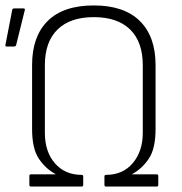

<svg xmlns="http://www.w3.org/2000/svg" viewBox="-20 -686 668 706"><path d="M94 0Q88 0 88 -6V-39Q88 -45 94 -45H184V-46Q147 -66 122.5 -103Q98 -140 98 -211V-447Q98 -552 155.5 -609Q213 -666 325 -666Q436 -666 494 -609Q552 -552 552 -447V-211Q552 -140 527.5 -103Q503 -66 466 -46V-45H556Q562 -45 562 -39V-6Q562 0 556 0H370Q364 0 364 -6V-37Q364 -43 370 -43Q432 -43 468.5 -86.5Q505 -130 505 -198V-446Q505 -532 458.5 -577.5Q412 -623 325 -623Q238 -623 191.5 -577.5Q145 -532 145 -446V-198Q145 -128 182 -85.5Q219 -43 280 -43Q286 -43 286 -37V-6Q286 0 280 0ZM4 -515Q-1 -515 0 -521L25 -650Q26 -655 32 -655H67Q73 -655 71 -648L39 -519Q37 -515 31 -515Z"/></svg>

Font: Sofia Sans Semi Condensed Light
Style: Regular
Weight: 300
Designer: Botio Nikoltchev, Ani Petrova
Foundry: lettersoup
Version: Version 4.100; ttfautohint (v1.8.4.7-5d5b)